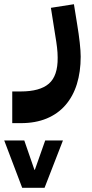

<svg xmlns="http://www.w3.org/2000/svg" viewBox="-118 -343 437 909"><path d="M-60 90H-20Q71 90 113.5 53Q156 16 155 -70Q155 -93 152 -118.5Q149 -144 144 -173L123 -306L232 -323L247 -230Q255 -182 259.5 -141.5Q264 -101 264 -75Q264 -3 246 55Q228 113 192 154.5Q156 196 103 218Q50 240 -19 240H-60ZM-98 322H-3L45 461H47L96 322H180L93 546H-13Z"/></svg>

Font: IBM Plex Arabic
Style: Bold
Weight: 700
Designer: Mike Abbink, Paul van der Laan, Pieter van Rosmalen, Wael Morcos, Khajak Apelian
Foundry: Bold Monday
Version: Version 1.0